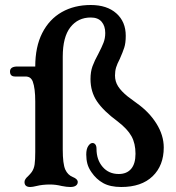

<svg xmlns="http://www.w3.org/2000/svg" viewBox="-20 -738 705 768"><path d="M78 -10Q78 -16 82 -22Q86 -28 92 -33Q102 -43 107 -50Q116 -63 118.5 -80.5Q121 -98 121 -130V-332Q121 -385 111 -412Q107 -422 100 -427Q93 -432 81 -432H40Q20 -432 20 -452Q20 -472 50 -472H121Q121 -551 149 -606Q177 -661 227 -689.5Q277 -718 343 -718Q408 -718 445.5 -684.5Q483 -651 483 -595Q483 -566 477 -547.5Q471 -529 459 -502Q449 -483 444.5 -468.5Q440 -454 440 -436Q440 -412 452.5 -392.5Q465 -373 491 -352Q509 -339 526 -326Q576 -291 605.5 -244Q635 -197 635 -148Q635 -76 590.5 -33Q546 10 465 10Q421 10 393 -5.5Q365 -21 346 -49Q334 -66 329.5 -83Q325 -100 325 -120Q325 -142 333 -154Q341 -166 350 -166Q357 -166 361.5 -160Q366 -154 366 -143Q366 -99 390.5 -70.5Q415 -42 455 -42Q487 -42 504.5 -62.5Q522 -83 522 -123Q522 -164 506 -193Q490 -222 451 -252Q394 -294 368 -332.5Q342 -371 342 -422Q342 -451 350 -473Q358 -495 374 -524Q387 -549 394 -567Q401 -585 401 -606Q401 -634 386.5 -651Q372 -668 343 -668Q292 -668 261.5 -629Q231 -590 231 -511V-140Q231 -83 241 -60Q251 -38 271 -30Q291 -22 291 -10Q291 -1 283.5 4.5Q276 10 261 10Q247 10 227 6Q203 0 180 0Q150 0 126 6Q110 10 101 10Q78 10 78 -10Z"/></svg>

Font: Raigarh
Style: Regular
Weight: 400
Designer: jaikishan Patel
Foundry: MagicType
Version: Version 1.000;FEAKit 1.0